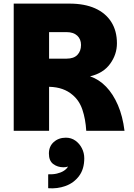

<svg xmlns="http://www.w3.org/2000/svg" viewBox="-20 -725 742 1064"><path d="M247 318V241Q273 242 295 237Q317 232 333 222Q349 212 357 198Q346 202 332 202Q299 202 275 184Q251 166 251 126Q251 86 278 62Q305 38 345 38Q375 38 398 54.5Q421 71 434 97Q447 123 447 152Q447 212 418 250.5Q389 289 343.5 305.5Q298 322 247 318ZM56 0V-705H365Q448 -705 506.5 -679Q565 -653 596.5 -603.5Q628 -554 628 -485Q628 -423 590 -371Q552 -319 479 -302Q529 -285 568 -244.5Q607 -204 633.5 -142.5Q660 -81 670 0H458Q454 -66 436.5 -117.5Q419 -169 381 -200Q358 -220 326 -231.5Q294 -243 252 -244V0ZM252 -400H349Q389 -400 409 -421Q429 -442 429 -476Q429 -508 408 -527.5Q387 -547 349 -547H252Z"/></svg>

Font: Parkinsans ExtraBold
Style: Regular
Weight: 800
Designer: Red Stone, Indian Type Foundry
Foundry: Indian Type Foundry
Version: Version 1.000